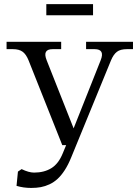

<svg xmlns="http://www.w3.org/2000/svg" viewBox="-20 -905 684 941"><path d="M120.1 -608.9Q108.4 -638.2 91.3 -651.1Q74.2 -664.1 43 -664.1H12.2V-700.2H279.8V-664.1H237.8Q186.5 -664.1 209 -608.9L340.8 -275.9L473.1 -608.9Q495.6 -664.1 443.8 -664.1H401.9V-700.2H631.8V-664.1H602.1Q569.8 -664.1 553 -651.1Q536.1 -638.2 523.9 -608.9L329.1 -133.8Q314.5 -97.7 297.4 -71.3Q280.3 -44.9 262.2 -28.3Q244.1 -11.7 222.7 -1.7Q201.2 8.3 179.9 12.2Q158.7 16.1 132.8 16.1Q94.7 16.1 61 5.9L67.9 -64L85.9 -76.2Q121.1 -59.1 147 -59.1Q196.3 -59.1 231.7 -80.8Q267.1 -102.5 288.1 -154.8L304.2 -193.8H285.2ZM207 -830.1V-884.8H436V-830.1Z"/></svg>

Font: LT Superior Serif
Style: Regular
Weight: 400
Designer: Daniel Lyons
Foundry: LyonsType
Version: Version 2.120;FEAKit 1.0